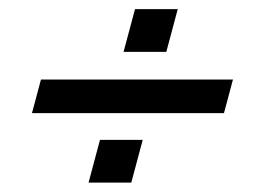

<svg xmlns="http://www.w3.org/2000/svg" viewBox="-20 -571 580 420"><path d="M250.3 -457.5H343.8L368.8 -551H275.3ZM49.9 -323.5H469.9L489.6 -397H69.6ZM173.7 -171.5H267.2L292.2 -265H198.7Z"/></svg>

Font: Manrope
Style: MediumItalic
Weight: 500
Italic angle: -15°
Designer: Mikhail Sharanda
Foundry: Mikhail Sharanda
Version: Version 4.502;hotconv 1.0.109;makeotfexe 2.5.65596